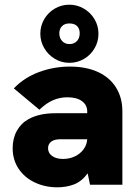

<svg xmlns="http://www.w3.org/2000/svg" viewBox="-20 -788 590 819"><path d="M354 -48.5Q328 -13.5 295.2 -1.2Q262.5 11 225 11Q172 11 128.2 -9.8Q84.5 -30.5 59.2 -68.5Q34 -106.5 34 -156Q34 -198 52 -230.2Q70 -262.5 102 -280Q147.5 -305 216 -305H352V-313Q352 -340 329.8 -356.5Q307.5 -373 267 -373Q236.5 -373 207.8 -361.2Q179 -349.5 148 -320L39 -411Q83.5 -457.5 146.8 -480.8Q210 -504 278 -504Q347.5 -504 398 -480.8Q448.5 -457.5 475.2 -414.2Q502 -371 502 -313V0H364ZM249 -110Q276 -110 299 -120.8Q322 -131.5 336.2 -150.8Q350.5 -170 352 -194H238Q213.5 -194 200 -185Q185 -174.5 185 -156Q185 -135 202.5 -122.5Q220 -110 249 -110ZM152 -644Q152 -677.5 168.5 -706Q185 -734.5 213.5 -751.2Q242 -768 276 -768Q308.5 -768 337.2 -751.5Q366 -735 383 -706.5Q400 -678 400 -644Q400 -610 383.2 -581.5Q366.5 -553 338 -536.5Q309.5 -520 276 -520Q242 -520 213.5 -537.2Q185 -554.5 168.5 -583Q152 -611.5 152 -644ZM276 -600Q296 -600 308 -612.8Q320 -625.5 320 -646Q320 -665.5 308.8 -676.8Q297.5 -688 276 -688Q255.5 -688 244.2 -676.2Q233 -664.5 233 -646Q233 -626 245 -613Q257 -600 276 -600Z"/></svg>

Font: HK Grotesk Black
Style: Regular
Weight: 900
Designer: Alfredo Marco Pradil
Foundry: Hanken Design Co.
Version: Version 3.001